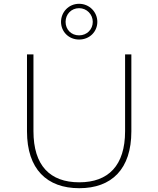

<svg xmlns="http://www.w3.org/2000/svg" viewBox="-20 -986 833 1010"><path d="M396 -778C452 -778 492 -820 492 -871C492 -922 451 -966 396 -966C341 -966 301 -922 301 -871C301 -820 341 -778 396 -778ZM396 -800C354 -800 325 -831 325 -871C325 -911 355 -943 396 -943C437 -943 468 -910 468 -871C468 -832 438 -800 396 -800ZM397 4C567 4 671 -96 671 -295V-700H638V-296C638 -115 550 -27 397 -27C243 -27 156 -115 156 -296V-700H122V-295C122 -96 227 4 397 4Z"/></svg>

Font: Talent ExtraLight
Style: Regular
Weight: 200
Designer: Mike Powis
Version: Version 1.001;hotconv 1.0.109;makeotfexe 2.5.65596